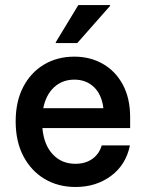

<svg xmlns="http://www.w3.org/2000/svg" viewBox="-20 -736 582 766"><path d="M281.7 10Q211.7 10 157.9 -22.1Q104.2 -54.2 73.3 -112.9Q42.5 -171.7 42.5 -251.7Q42.5 -330.8 72.5 -388.8Q102.5 -446.7 155.4 -478.3Q208.3 -510 276.7 -510Q340 -510 390.4 -481.2Q440.8 -452.5 470 -398.3Q499.2 -344.2 499.2 -268.3V-225H149.2Q155 -158.3 190.4 -120.4Q225.8 -82.5 280.8 -82.5Q320.8 -82.5 348.3 -102.1Q375.8 -121.7 385.8 -155.8H498.3Q482.5 -78.3 422.9 -34.2Q363.3 10 281.7 10ZM152.5 -304.2H392.5Q385.8 -359.2 354.6 -388.8Q323.3 -418.3 276.7 -418.3Q229.2 -418.3 196.2 -388.3Q163.3 -358.3 152.5 -304.2ZM202.5 -564.2V-567.5L292.5 -715.8H419.2V-712.5L288.3 -564.2Z"/></svg>

Font: Funnel Sans Medium
Style: Regular
Weight: 500
Version: Version 1.000; Beta; Release 5; Build 24; ttfautohint (v1.8.